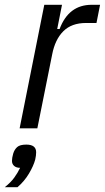

<svg xmlns="http://www.w3.org/2000/svg" viewBox="-53 -536 438 802"><path d="M29 0 132 -516H206L186 -415H196Q234 -516 330 -516H365L350 -440H306Q246 -440 211.5 -405.5Q177 -371 165 -309L103 0ZM57 68Q98 68 98 100Q98 106 97 114.5Q96 123 94 131Q87 157 68 189Q49 221 20 246H-33Q-8 226 6.5 206Q21 186 31 165Q15 165 6 157Q-3 149 -3 136Q-3 124 2 106Q7 89 18.5 78.5Q30 68 57 68Z"/></svg>

Font: IBM Plex Sans Condensed
Style: Italic
Weight: 400
Width: 3
Italic angle: -11°
Designer: Mike Abbink, Paul van der Laan, Pieter van Rosmalen
Foundry: Bold Monday
Version: Version 1.3